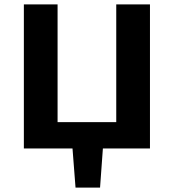

<svg xmlns="http://www.w3.org/2000/svg" viewBox="-20 -678 794 877"><path d="M325 179 309 -28H452L437 179ZM511 0V-658H665V0ZM138 0V-120H617V0ZM89 0V-658H243V0Z"/></svg>

Font: Ysabeau SC ExtraBold
Style: Regular
Weight: 800
Designer: Christian Thalmann (Catharsis Fonts)
Version: Version 2.001;gftools[0.9.30]; featfreeze: smcp